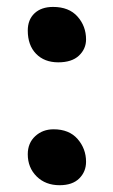

<svg xmlns="http://www.w3.org/2000/svg" viewBox="-20 -528 330 560"><path d="M149.9 -346.2Q109.4 -346.2 85.2 -371.1Q61 -396 61 -439Q61 -470.7 80.8 -489.3Q100.6 -507.8 134.8 -507.8Q181.2 -507.8 206.1 -479.7Q231 -451.7 231 -413.1Q231 -385.3 210.2 -365.7Q189.5 -346.2 149.9 -346.2ZM153.8 12.2Q112.8 12.2 86.9 -13.4Q61 -39.1 61 -78.1Q61 -110.8 82.8 -130.9Q104.5 -150.9 136.2 -150.9Q181.6 -150.9 206.3 -122.6Q231 -94.2 231 -56.2Q231 -27.3 211.2 -7.6Q191.4 12.2 153.8 12.2Z"/></svg>

Font: Shantell Sans Irregular
Style: Regular
Weight: 500
Designer: Stephen Nixon, Anya Danilova, Shantell Martin
Foundry: Arrow Type
Version: Version 1.006;[9816181b4]